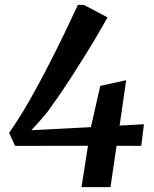

<svg xmlns="http://www.w3.org/2000/svg" viewBox="-20 -769 634 789"><path d="M315 0 341.5 -170 42 -169.5 17.5 -223Q46 -263.5 74.8 -311Q103.5 -358.5 132 -411.2Q160.5 -464 189.2 -520.2Q218 -576.5 245.8 -634Q273.5 -691.5 300 -749H324.5L422 -697.5Q404 -665.5 380.5 -625.2Q357 -585 330 -541.8Q303 -498.5 275.8 -456.2Q248.5 -414 222.8 -376.5Q197 -339 176.5 -311Q161.5 -292.5 144.2 -272.8Q127 -253 109 -234L353.5 -246.5L392 -416L498.5 -439.5L471.5 -253L571.5 -258.5L560.5 -169.5L459 -170L434 0Z"/></svg>

Font: Merriweather 24pt SemiBold
Style: Italic
Weight: 600
Italic angle: -7.8°
Version: Version 2.101